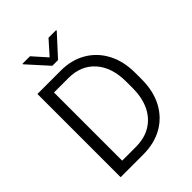

<svg xmlns="http://www.w3.org/2000/svg" viewBox="-252 -1032 1160 1160"><g transform="rotate(-45 328.0 -452.0)"><path d="M279.8 0H86.4V-710.9H286.6Q377.4 -710.9 447 -670.4Q516.6 -629.9 555.7 -556.2Q594.7 -482.4 594.7 -382.3V-328.6Q594.7 -228.5 555.7 -154.5Q516.6 -80.6 445.8 -40.3Q375 0 279.8 0ZM286.6 -646.5H163.6V-64H279.8Q356 -64 409.4 -97.2Q462.9 -130.4 490.7 -189.7Q518.6 -249 518.6 -328.6V-383.3Q518.6 -505.9 456.3 -576.2Q394 -646.5 286.6 -646.5ZM215.8 -903.8 294.9 -814.9 374 -903.8H439V-898.4L319.3 -767.6H270.5L151.9 -898.9V-903.8Z"/></g></svg>

Font: Vazirmatn UI FD Light
Style: Regular
Weight: 300
Designer: Saber Rastikerdar
Foundry: Saber Rastikerdar
Version: Version 33.003